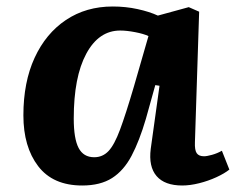

<svg xmlns="http://www.w3.org/2000/svg" viewBox="-20 -557 731 591"><path d="M580 -119Q579 -95 585.5 -85.5Q592 -76 608 -76Q617 -76 633 -80.5Q649 -85 663 -93L686 -35Q671 -23 646 -11.5Q621 0 593 7Q565 14 541 14Q487 14 462 -15Q437 -44 444 -99L471 -293L458 -295L429 -191Q409 -123 385 -77.5Q361 -32 325 -9Q289 14 233 14Q143 14 97.5 -45.5Q52 -105 52 -202Q52 -304 86.5 -379Q121 -454 183 -495.5Q245 -537 327 -537Q367 -537 403.5 -529Q440 -521 466 -509L561 -535L593 -521ZM270 -73Q296 -73 314 -92Q332 -111 349.5 -158Q367 -205 392 -290L437 -446Q422 -453 396 -458Q370 -463 350 -463Q284 -463 245.5 -391.5Q207 -320 207 -192Q207 -130 222 -101.5Q237 -73 270 -73Z"/></svg>

Font: Literata 7pt
Style: Bold Italic
Weight: 700
Italic angle: -2°
Designer: Latin by Veronika Burian and Jose Scaglione. Greek by Irene Vlachou. Cyrillic by Vera Evstafieva
Foundry: TypeTogether
Version: Version 3.002